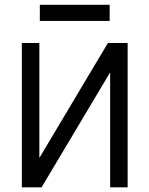

<svg xmlns="http://www.w3.org/2000/svg" viewBox="-20 -802 640 822"><path d="M73.5 0V-618H148.5V0H73.5L442 -618H526.5V0H451.5V-618H526.5L158 0ZM150.5 -712.5V-781.5H449.5V-712.5Z"/></svg>

Font: Victor Mono Thin
Style: Regular
Weight: 100
Monospace: yes
Designer: Rune Bjørnerås
Version: Version 1.561;gftools[0.9.30]